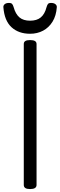

<svg xmlns="http://www.w3.org/2000/svg" viewBox="-20 -1274 411 1308"><path d="M185 14Q163 14 152.5 7Q142 0 142 -14V-974Q142 -988 152.5 -994.5Q163 -1001 185 -1001Q207 -1001 218 -994.5Q229 -988 229 -974V-14Q229 0 218 7Q207 14 185 14ZM185 -1044Q107 -1044 58.5 -1088.5Q10 -1133 3 -1225Q2 -1237 12 -1245.5Q22 -1254 41 -1254Q57 -1254 63 -1246.5Q69 -1239 73 -1225Q86 -1178 112.5 -1155.5Q139 -1133 185 -1133Q231 -1133 258 -1155.5Q285 -1178 297 -1225Q301 -1239 306.5 -1246.5Q312 -1254 328 -1254Q347 -1254 357.5 -1245.5Q368 -1237 367 -1225Q363 -1167 338 -1126.5Q313 -1086 273.5 -1065Q234 -1044 185 -1044Z"/></svg>

Font: Playwrite PL
Style: Regular
Weight: 400
Designer: Veronika Burian, José Scaglione
Foundry: TypeTogether
Version: Version 1.002